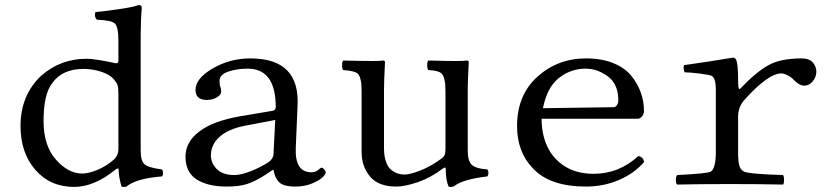

<svg xmlns="http://www.w3.org/2000/svg" viewBox="-20 -718 3238 749"><path d="M441.9 -138.2V-350.1Q441.9 -376 438.5 -386Q435.1 -396 422.9 -410.2Q406.7 -428.2 373.3 -438.7Q339.8 -449.2 306.2 -449.2Q223.1 -449.2 184.1 -394Q149.9 -351.1 149.9 -246.1Q149.9 -149.9 198 -95.5Q246.1 -41 300.8 -41Q325.7 -41 360.4 -55.4Q395 -69.8 423.8 -95.2Q441.9 -111.3 441.9 -138.2ZM430.2 -56.2Q348.1 10.7 270 11.2Q175.8 11.2 117.9 -55.4Q60.1 -122.1 60.1 -226.1Q60.1 -347.2 141.1 -422.9Q216.3 -488.8 317.9 -488.8Q335 -488.8 362.5 -484.4Q390.1 -480 410.6 -475.6Q431.2 -471.2 432.1 -471.2Q441.9 -471.2 441.9 -481V-559.1Q441.9 -613.3 428 -626.2Q414.1 -639.2 357.9 -641.1Q346.7 -652.3 352.1 -670.9Q387.2 -673.8 445.1 -682.4Q502.9 -690.9 520 -698.2Q533.2 -698.2 533.2 -688Q529.3 -647.9 528.8 -583V-129.9Q528.8 -90.8 543.5 -77.4Q558.1 -64 611.8 -57.1Q615.7 -52.2 616 -43.2Q616.2 -34.2 611.8 -29.8Q511.7 -22 473.1 9.8Q461.9 12.7 454.1 9.8Q442.9 -28.3 442.9 -55.2Q443.4 -65.9 430.2 -56.2Z M1053.7 -250 933.6 -227.1Q870.6 -214.8 836.7 -184.3Q802.7 -153.8 802.7 -111.8Q802.7 -82 825.7 -58.6Q848.6 -35.2 894.5 -35.2Q920.4 -35.2 959 -50.5Q997.6 -65.9 1026.9 -85Q1045.9 -98.1 1046.9 -116.2ZM1046.9 -55.2H1043.5L1015.6 -36.1Q971.7 -8.3 941.2 0.7Q910.6 9.8 864.7 9.8Q790.5 9.8 747.1 -18.1Q703.6 -45.9 703.6 -106.9Q703.6 -164.1 757.6 -205.1Q811.5 -246.1 915.5 -264.2L1045.4 -286.1Q1055.2 -289.1 1055.7 -299.8Q1055.7 -449.7 946.8 -450.2Q903.8 -450.2 870.1 -438.5Q836.4 -426.8 836.4 -402.8Q836.4 -386.7 838.9 -380.9Q842.8 -373 842.8 -359.9Q842.8 -348.6 826.2 -338.4Q809.6 -328.1 787.6 -328.1Q742.7 -328.1 742.7 -367.2Q742.7 -412.1 810.1 -451.2Q877.4 -490.2 956.5 -490.2Q1152.3 -490.2 1140.6 -301.8L1133.8 -141.1Q1129.9 -45.9 1194.8 -45.9Q1210.9 -45.9 1221.2 -54.9Q1231.4 -64 1233.9 -64Q1238.8 -64 1244.6 -57.4Q1250.5 -50.8 1250.5 -44.9Q1250.5 -38.1 1237.5 -25.6Q1224.6 -13.2 1196 -1.7Q1167.5 9.8 1132.8 9.8Q1085.9 9.8 1068.8 -7.3Q1051.8 -24.4 1046.9 -55.2Z M1525.9 9.8Q1456.5 9.8 1423.6 -29.3Q1390.6 -68.4 1390.6 -126V-365.2Q1390.6 -416 1375.5 -430.7Q1364.3 -441.4 1318.8 -444.8Q1314.5 -449.2 1314.5 -463.4Q1314.5 -477.5 1318.8 -481.9Q1393.1 -480 1437 -480Q1463.9 -480 1473.6 -481.9Q1481.4 -481.9 1481.9 -476.1Q1478 -398.9 1478 -369.1V-140.1Q1478 -108.9 1485.8 -86.9Q1493.7 -64.9 1506.8 -54.9Q1520 -44.9 1532.2 -41Q1544.4 -37.1 1557.6 -37.1Q1579.6 -37.1 1620.6 -53.2Q1661.6 -69.3 1701.7 -99.1Q1711.9 -106.9 1714.8 -114.5Q1717.8 -122.1 1717.8 -138.2V-363.8Q1717.8 -416.5 1702.1 -431.6Q1690.4 -442.9 1650.9 -444.8Q1646.5 -449.2 1646.5 -463.4Q1646.5 -477.5 1650.9 -481.9Q1725.1 -480 1758.1 -480Q1791 -480 1800.8 -481.9Q1808.6 -481.9 1808.6 -476.1Q1804.7 -398.9 1804.7 -369.1V-129.9Q1804.7 -91.3 1819.6 -75.9Q1834.5 -60.5 1880.9 -57.1Q1885.3 -52.7 1885.3 -43.7Q1885.3 -34.7 1880.9 -29.8Q1784.2 -18.6 1749 9.8Q1737.8 12.7 1730 9.8Q1718.8 -15.1 1718.8 -59.1Q1718.8 -69.3 1707 -60.1Q1660.6 -24.9 1610.4 -7.6Q1560.1 9.8 1525.9 9.8Z M2098.1 -295.9 2372.1 -299.8Q2381.8 -299.8 2387 -308.3Q2392.1 -316.9 2392.1 -326.2Q2392.1 -390.1 2351.1 -420.2Q2310.1 -450.2 2264.2 -450.2Q2207 -450.2 2160.6 -414.1Q2114.3 -377.9 2098.1 -295.9ZM2469.7 -108.9Q2486.8 -107.9 2493.2 -86.9Q2455.1 -42 2395 -16.1Q2335 9.8 2266.1 9.8Q2125 9.8 2059.1 -61Q1997.1 -125 1997.1 -226.1Q1997.1 -347.2 2076.4 -418.7Q2155.8 -490.2 2266.1 -490.2Q2327.1 -490.2 2372.6 -471.7Q2418 -453.1 2442.9 -422.1Q2467.8 -391.1 2480 -356.4Q2492.2 -321.8 2492.2 -284.2Q2492.2 -274.4 2485.1 -264.6Q2478 -254.9 2467.8 -254.9H2092.8Q2092.8 -175.8 2129.9 -120.1Q2187 -40 2295.9 -40Q2394.5 -40 2469.7 -108.9Z M2859.4 -405.8Q2859.4 -370.1 2864.3 -370.6Q2866.2 -370.6 2869.6 -374Q2928.7 -436 2976.6 -463.1Q3024.4 -490.2 3107.4 -490.2Q3137.2 -490.2 3150.9 -474.1Q3164.6 -458 3164.6 -439Q3164.6 -418 3150.6 -400.9Q3136.7 -383.8 3117.7 -383.8Q3096.7 -383.8 3071.8 -411.1Q3065.9 -417.5 3051.8 -424.6Q3037.6 -431.6 3027.8 -431.6Q2976.6 -431.6 2883.8 -328.1Q2859.9 -301.3 2859.4 -264.2V-126Q2859.4 -87.9 2864 -72Q2868.7 -56.2 2881.8 -48.8Q2901.9 -39.1 3034.7 -35.2Q3038.6 -30.3 3038.6 -16.1Q3038.6 -2 3034.7 2Q2948.7 0 2828.6 0Q2705.6 0 2621.6 2Q2616.7 -2 2616.7 -15.9Q2616.7 -29.8 2621.6 -35.2Q2741.7 -41 2753.4 -48.8Q2772.5 -62 2772.5 -126V-368.2Q2772.5 -412.1 2756.8 -421.9Q2750 -425.8 2710.2 -430.9Q2670.4 -436 2650.4 -436Q2644.5 -453.1 2648.4 -463.9Q2737.3 -476.1 2839.4 -493.2Q2848.1 -493.2 2851.6 -484.9Q2859.4 -468.8 2859.4 -405.8Z"/></svg>

Font: Linux Libertine Mono
Style: Mono
Weight: 400
Designer: Philipp H. Poll
Foundry: Philipp H. Poll
Version: Version 5.1.7 ; ttfautohint (v0.9)